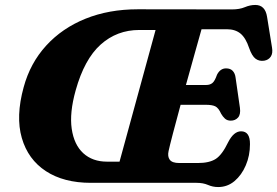

<svg xmlns="http://www.w3.org/2000/svg" viewBox="-20 -738 1119 775"><path d="M773.5 0H346.5Q237.5 0 165.2 -47.2Q93 -94.5 68 -181.2Q43 -268 75.5 -386Q102 -483.5 166.5 -554Q231 -624.5 325.2 -662.5Q419.5 -700.5 536 -700.5L916.5 -700Q947 -700 968.2 -709Q989.5 -718 1010.5 -718Q1050.5 -718 1058 -670L1078 -546Q1082 -523 1073 -509.5Q1064 -496 1046.5 -493Q1026.5 -490 1011.8 -500.8Q997 -511.5 985.5 -544.5Q972 -585 950.8 -602.5Q929.5 -620 895.5 -620H793.5Q784.5 -588.5 767.2 -526.5Q750 -464.5 730.5 -395H812.5Q827.5 -395 837.2 -402.8Q847 -410.5 856 -436.5Q869 -462 892.5 -462Q910 -462 919.5 -451.8Q929 -441.5 931 -424L948.5 -302.5Q952 -276 940.8 -263.5Q929.5 -251 911.5 -251Q897 -251 888 -259.2Q879 -267.5 872.5 -279Q862 -302.5 849 -308.8Q836 -315 811 -315H709Q691.5 -251 678 -199.2Q664.5 -147.5 660.5 -128.5Q655.5 -106.5 665.2 -93.2Q675 -80 703.5 -80H779Q825 -80 850.8 -96.5Q876.5 -113 901 -164Q923.5 -208 953 -208Q989.5 -208 989 -156Q989 -110 972.2 -70.8Q955.5 -31.5 926.8 -7.2Q898 17 860.5 17Q839 17 819.5 8.5Q800 0 773.5 0ZM285.5 -373.5Q260 -282.5 269.5 -218Q279 -153.5 316.2 -119.5Q353.5 -85.5 412 -85.5H462.5L608 -617H542.5Q452 -617 386.2 -558Q320.5 -499 285.5 -373.5Z"/></svg>

Font: Fraunces 72pt S100
Style: Bold Italic
Weight: 700
Italic angle: -16°
Version: Version 1.000; ttfautohint (v1.8.3)